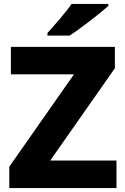

<svg xmlns="http://www.w3.org/2000/svg" viewBox="-20 -951 634 971"><path d="M528 -921V-931H342C311 -886 253 -821 220 -784V-771H332C385 -805 486 -883 528 -921ZM569 0V-139H234L561 -606V-714H35V-575H354L27 -108V0Z"/></svg>

Font: Noto Sans Arabic UI XBd
Style: Regular
Weight: 800
Designer: Monotype Design Team, Nadine Chahine and Nizar Qandah
Foundry: Monotype Imaging Inc.
Version: Version 2.010